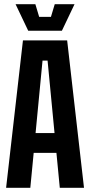

<svg xmlns="http://www.w3.org/2000/svg" viewBox="-20 -892 428 912"><path d="M9 0 89 -700H299L379 0H264L248 -166H140L124 0ZM149 -260H239L206 -604H182ZM240 -872H334L274 -746H114L54 -872H148L166 -812H222Z"/></svg>

Font: Tektur Condensed Medium
Style: Regular
Weight: 500
Width: 3
Designer: Adam Jagosz
Foundry: Adam Jagosz
Version: Version 1.005;gftools[0.9.30]